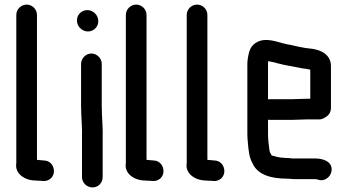

<svg xmlns="http://www.w3.org/2000/svg" viewBox="-20 -726 1513 836"><path d="M51 -661V-16C43 30 88 60 135 60C142 61 148 61 155 61L167 62C179 63 190 60 200 52C229 27 213 -25 174 -27L141 -30V-661C141 -686 120 -706 96 -706C72 -706 51 -686 51 -661Z M333 -448V-265C333 -217 339 -170 337 -123V45C337 70 358 90 383 90C408 90 427 70 427 45V-121C429 -168 423 -217 423 -265V-448C423 -472 402 -493 378 -493C354 -493 333 -472 333 -448ZM315 -637C315 -611 337 -589 363 -589C388 -589 408 -609 408 -634C408 -660 386 -682 360 -682C335 -682 315 -662 315 -637Z M528 -661V-16C520 30 565 60 612 60C619 61 625 61 632 61L644 62C656 63 667 60 677 52C706 27 690 -25 651 -27L618 -30V-661C618 -686 597 -706 573 -706C549 -706 528 -686 528 -661Z M793 -661V-16C785 30 830 60 877 60C884 61 890 61 897 61L909 62C921 63 932 60 942 52C971 27 955 -25 916 -27L883 -30V-661C883 -686 862 -706 838 -706C814 -706 793 -686 793 -661Z M1250 -294H1156C1153 -294 1150 -294 1147 -293V-449C1147 -451 1147 -455 1148 -460C1162 -456 1172 -456 1186 -451C1222 -441 1261 -436 1298 -428L1315 -426C1319 -425 1324 -424 1329 -423H1331V-296H1312C1299 -296 1265 -294 1250 -294ZM1312 -206H1366C1377 -205 1388 -209 1401 -218C1414 -227 1421 -240 1421 -257V-441C1419 -490 1375 -511 1327 -515L1310 -517C1305 -518 1299 -519 1294 -520C1274 -523 1252 -530 1231 -533C1200 -539 1172 -552 1137 -552C1102 -552 1074 -531 1066 -503C1062 -491 1057 -465 1057 -449V-142C1057 -129 1058 -118 1059 -108C1062 -70 1065 -40 1080 -14C1102 35 1160 52 1231 52C1242 52 1251 54 1262 54H1354C1359 54 1363 56 1367 57C1393 65 1417 45 1422 25C1434 -18 1392 -36 1354 -36H1253C1246 -37 1239 -38 1231 -38C1227 -38 1222 -38 1216 -39C1196 -39 1179 -45 1163 -49C1160 -54 1153 -65 1153 -74C1150 -96 1147 -118 1147 -143V-205C1150 -204 1153 -204 1156 -204H1250C1265 -204 1298 -206 1312 -206Z"/></svg>

Font: Electronic
Style: Blk
Weight: 900
Version: Version 1.011